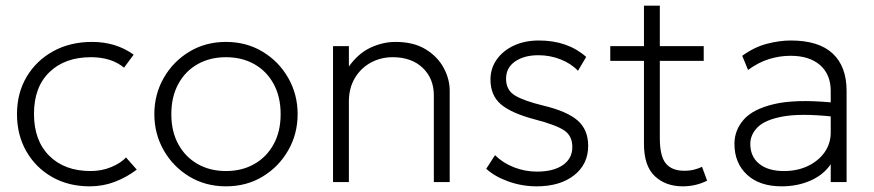

<svg xmlns="http://www.w3.org/2000/svg" viewBox="-20 -643 3088 678"><path d="M297 15Q221.5 15 163.5 -18.2Q105.5 -51.5 72.8 -109Q40 -166.5 40 -240Q40 -314.5 74.2 -372Q108.5 -429.5 168.2 -462.2Q228 -495 305 -495Q389.5 -495 452 -450L418 -404Q373.5 -441 301 -441Q209 -441 154.5 -388.2Q100 -335.5 100 -241Q100 -146.5 154 -92.8Q208 -39 300 -39Q339 -39 372.8 -53Q406.5 -67 425 -87L463 -44Q426.5 -16.5 385 -0.8Q343.5 15 297 15Z M778 15Q705.5 15 648.2 -19.8Q591 -54.5 558 -112.5Q525 -170.5 525 -240Q525 -309.5 558 -367.5Q591 -425.5 648.2 -460.2Q705.5 -495 778 -495Q850.5 -495 907.8 -460.2Q965 -425.5 998 -367.5Q1031 -309.5 1031 -240Q1031 -170.5 998 -112.5Q965 -54.5 908 -19.8Q851 15 778 15ZM778 -39Q834.5 -39 878 -63.8Q921.5 -88.5 946.2 -133.5Q971 -178.5 971 -240Q971 -301.5 946.2 -346.8Q921.5 -392 878 -416.5Q834.5 -441 778 -441Q721.5 -441 678 -416.5Q634.5 -392 609.8 -346.8Q585 -301.5 585 -240Q585 -178.5 609.8 -133.5Q634.5 -88.5 678 -63.8Q721.5 -39 778 -39Z M1156 0V-480H1212V-408Q1245 -454.5 1288.5 -474.8Q1332 -495 1377 -495Q1440.5 -495 1483 -469Q1525.5 -443 1546.8 -403.2Q1568 -363.5 1568 -323V0H1512V-306Q1512 -366 1472.5 -403.5Q1433 -441 1367 -441Q1324 -441 1288.8 -421.5Q1253.5 -402 1232.8 -366.8Q1212 -331.5 1212 -285V0Z M1875 15Q1823.5 15 1775.2 -2.2Q1727 -19.5 1697 -47L1728 -95Q1756 -67.5 1795 -52.2Q1834 -37 1876 -37Q1934 -37 1967.5 -60Q2001 -83 2001 -124Q2001 -163 1972.8 -182.2Q1944.5 -201.5 1870 -221Q1786 -243 1749 -274.5Q1712 -306 1712 -362Q1712 -401.5 1734 -432.8Q1756 -464 1794.5 -482Q1833 -500 1883 -500Q1984.5 -500 2050 -442L2021 -393Q1997 -418.5 1959.8 -433.2Q1922.5 -448 1881 -448Q1831 -448 1799 -426Q1767 -404 1767 -365Q1767 -324.5 1799 -305.5Q1831 -286.5 1899 -270Q1982.5 -250 2019.8 -217.5Q2057 -185 2057 -128Q2057 -63 2007.2 -24Q1957.5 15 1875 15Z M2391 15Q2330.5 15 2292.2 -21Q2254 -57 2254 -135V-428H2135V-480H2254V-623H2310V-480H2465V-428H2310V-155Q2310 -91.5 2331.2 -65.8Q2352.5 -40 2396.5 -40Q2415.5 -40 2431.2 -44Q2447 -48 2459 -54L2477 -5Q2437 15 2391 15Z M2740.5 15Q2662 15 2617.8 -26.2Q2573.5 -67.5 2573.5 -135Q2573.5 -183 2606.2 -220.5Q2639 -258 2713.8 -275.5Q2788.5 -293 2913.5 -281.5V-322Q2913.5 -380 2876 -413Q2838.5 -446 2771.5 -446Q2733.5 -446 2696 -434.5Q2658.5 -423 2621.5 -396L2601 -446Q2644 -477 2688.5 -488.5Q2733 -500 2772.5 -500Q2871 -500 2920.2 -454.2Q2969.5 -408.5 2969.5 -322V0H2913.5V-63Q2887.5 -25 2841.5 -5Q2795.5 15 2740.5 15ZM2629.5 -135Q2629.5 -90 2661 -64.5Q2692.5 -39 2748.5 -39Q2795.5 -39 2832.8 -56.8Q2870 -74.5 2891.8 -105.2Q2913.5 -136 2913.5 -175V-232Q2806 -243 2743.8 -231.5Q2681.5 -220 2655.5 -193.8Q2629.5 -167.5 2629.5 -135Z"/></svg>

Font: Geologica Thin
Style: Regular
Weight: 100
Designer: Sindre Bremnes, Frode Helland
Foundry: Monokrom Skriftforlag AS
Version: Version 1.010; ttfautohint (v1.8.4.7-5d5b);gftools[0.9.28]